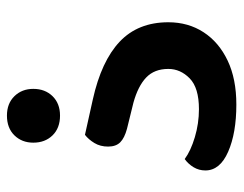

<svg xmlns="http://www.w3.org/2000/svg" viewBox="-92 -578 684 539"><g transform="rotate(90 249.5 -308.0)"><path d="M358 -205 259 -227Q151 -251 96.5 -302.5Q42 -354 42 -439Q42 -495 70 -538Q98 -581 149.5 -605.5Q201 -630 273 -630Q353 -630 405.5 -607Q458 -584 458 -543Q458 -525 449 -510Q440 -495 426 -485Q403 -502 364.5 -513.5Q326 -525 286 -525Q226 -525 199.5 -499Q173 -473 173 -439Q173 -400 197 -377Q221 -354 268 -341L341 -323Q367 -316 379 -304Q391 -292 391 -270Q391 -248 381 -231.5Q371 -215 358 -205ZM304 14Q270 14 249.5 -7Q229 -28 229 -60Q229 -93 249.5 -114Q270 -135 304 -135Q339 -135 359.5 -114Q380 -93 380 -60Q380 -28 359.5 -7Q339 14 304 14Z"/></g></svg>

Font: Baloo Bhaijaan 2 SemiBold
Style: Regular
Weight: 600
Designer: Sanskriti Dholi, Noopur Datye and Ek Type
Foundry: Ek Type
Version: Version 1.700